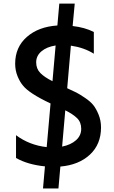

<svg xmlns="http://www.w3.org/2000/svg" viewBox="-20 -894 636 1070"><path d="M64.5 -539.1Q64.5 -630.9 129.4 -688Q194.3 -745.1 299.8 -752L310.5 -874H396.5L384.8 -749Q453.1 -741.2 502.9 -715.8V-594.7Q448.2 -628.9 375 -639.6L354.5 -402.3Q388.7 -386.7 405.3 -378.4Q421.9 -370.1 453.1 -349.1Q484.4 -328.1 500.5 -307.6Q516.6 -287.1 529.8 -254.4Q543 -221.7 543 -183.6Q543 -89.8 481 -32.2Q418.9 25.4 316.4 34.2L305.7 156.2H219.7L230.5 33.2Q133.8 23.4 69.3 -13.7V-140.6Q143.6 -85 240.2 -74.2L261.7 -317.4Q141.6 -374 107.4 -418Q90.8 -437.5 77.6 -469.7Q64.5 -502 64.5 -539.1ZM272.5 -441.4 290 -640.6Q240.2 -632.8 210.9 -607.9Q181.6 -583 181.6 -546.9Q181.6 -510.7 204.6 -487.3Q227.5 -463.9 272.5 -441.4ZM326.2 -77.1Q375 -86.9 403.8 -112.8Q432.6 -138.7 432.6 -175.8Q432.6 -212.9 409.7 -235.4Q386.7 -257.8 343.8 -279.3Z"/></svg>

Font: GenEi M Gothic v2 Medium
Style: Regular
Weight: 500
Version: Version 2.0